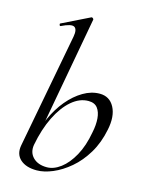

<svg xmlns="http://www.w3.org/2000/svg" viewBox="-113 -794 659 875"><g transform="rotate(15 217.0 -356.5)"><path d="M146.8 13Q96.6 13 69.5 -11.2Q42.4 -35.4 49.6 -77.4L152 -619.4Q158.4 -654.6 143.5 -663.8Q128.6 -673 82.8 -650.6Q78.8 -648.8 76.8 -654.8Q74.8 -660.8 78.8 -661.8L207.4 -725Q211.6 -727 215.6 -723Q219.6 -719 218.6 -717L105.4 -96Q99.4 -59.4 122.6 -36Q145.8 -12.6 187.8 -12.6Q220.2 -12.6 252.7 -37Q285.2 -61.4 310.9 -107.8Q336.6 -154.2 348.2 -220Q356 -256.6 353.6 -286.9Q351.2 -317.2 337.2 -335.4Q323.2 -353.6 294.2 -353.6Q252.6 -353.6 214.8 -321.2Q177 -288.8 148.5 -231Q120 -173.2 105.4 -96L99.2 -116Q108.2 -173 131.1 -224.5Q154 -276 186.7 -315Q219.4 -354 257.7 -376.5Q296 -399 335.2 -399Q382.2 -399 404.2 -357.5Q426.2 -316 412.8 -251Q400 -186 370.2 -136.5Q340.4 -87 301.4 -54Q262.4 -21 221.8 -4Q181.2 13 146.8 13Z"/></g></svg>

Font: Cormorant Garamond Light
Style: Italic
Weight: 300
Italic angle: -10°
Designer: Christian Thalmann (Catharsis Fonts)
Foundry: Catharsis Fonts
Version: Version 4.001